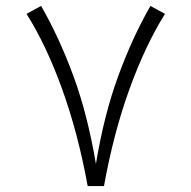

<svg xmlns="http://www.w3.org/2000/svg" viewBox="-20 -630 648 650"><path d="M276.9 0Q244.1 -179.7 190.2 -328.9Q136.2 -478 69.8 -583L119.1 -609.9Q180.2 -503.9 228.3 -373.3Q276.4 -242.7 304.7 -75.2Q332.5 -242.7 380.6 -373.5Q428.7 -504.4 489.3 -609.9L538.6 -583Q472.2 -477.1 418.2 -328.1Q364.3 -179.2 332 0Z"/></svg>

Font: Vazir Thin WOL
Style: Thin-WOL
Weight: 100
Designer: Saber Rastikerdar
Foundry: Saber Rastikerdar
Version: Version 30.0.0